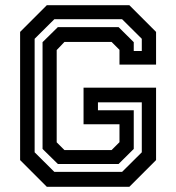

<svg xmlns="http://www.w3.org/2000/svg" viewBox="-20 -720 679 740"><path d="M160.5 0 57.5 -103V-597L160.5 -700H478.5L581.5 -597V-471H440.5V-528L410 -558.5H228.5L198.5 -527V-171.5L228.5 -141.5H410L440.5 -172V-241H302V-382H581.5V-103L478.5 0ZM189.5 -57.5H450.5L526.5 -133V-325.5H357.5V-295H495.5V-146L437 -88H203L144 -146V-557.5L203 -615.5H437L495.5 -557.5V-523.5H526.5V-570.5L450.5 -646H189.5L113.5 -570.5V-133Z"/></svg>

Font: Tourney Thin SemiBold
Style: Regular
Weight: 600
Version: Version 1.015